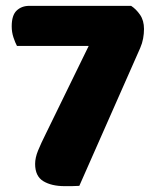

<svg xmlns="http://www.w3.org/2000/svg" viewBox="-20 -628 522 656"><path d="M428 -608Q445 -597 458.5 -577.5Q472 -558 472 -529Q472 -513 469 -496.5Q466 -480 459 -464L251 7Q237 8 224.5 8Q212 8 201 8Q156 8 128 -9Q100 -26 100 -68Q100 -89 110 -113.5Q120 -138 137 -172L283 -471H38Q32 -482 26 -500Q20 -518 20 -538Q20 -576 37 -592Q54 -608 80 -608Z"/></svg>

Font: Baloo Tammudu 2 ExtraBold
Style: Regular
Weight: 800
Designer: Maithili Shingre, Omkar Shende and Ek Type
Foundry: Ek Type
Version: Version 1.640;hotconv 1.0.111;makeotfexe 2.5.65597; ttfautoh